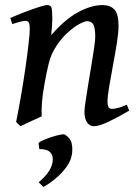

<svg xmlns="http://www.w3.org/2000/svg" viewBox="-20 -477 545 756"><path d="M488.8 -41.5Q444.3 -15.1 407.2 2.4Q370.1 20 349.6 20Q332.5 20 322.5 4.6Q312.5 -10.7 312.5 -37.1Q312.5 -47.4 316.7 -76.2Q320.8 -105 327.1 -143.1Q333.5 -181.2 339.8 -219.5Q346.2 -257.8 350.6 -288.3Q355 -318.8 355 -332Q355 -366.2 347.9 -379.9Q340.8 -393.6 321.8 -393.6Q313 -393.6 291.3 -381.8Q269.5 -370.1 243.2 -345.7Q216.8 -321.3 194.3 -283.2Q180.2 -259.8 171.9 -227.1Q163.6 -194.3 155.3 -147Q147.5 -103.5 145.3 -74.5Q143.1 -45.4 144 -18.6Q135.3 -14.6 118.4 -7.1Q101.6 0.5 85.2 8.3Q68.8 16.1 60.5 20L43.5 3.4Q53.2 -44.9 63 -101.3Q72.8 -157.7 80.3 -210.9Q87.9 -264.2 92.5 -304.7Q97.2 -345.2 97.2 -362.3Q97.2 -384.8 92.5 -389.9Q87.9 -395 79.1 -395Q71.8 -395 54.4 -390.1Q37.1 -385.3 28.3 -382.3L20.5 -406.2Q48.3 -418.5 78.6 -429.9Q108.9 -441.4 132.8 -449.2Q156.7 -457 165.5 -457Q179.2 -457 182.6 -446.8Q186 -436.5 186 -401.9Q186 -391.6 184.6 -371.1Q183.1 -350.6 181.6 -338.4Q234.9 -400.4 287.1 -428.7Q339.4 -457 383.3 -457Q414.1 -457 430.4 -439.5Q446.8 -421.9 446.8 -374.5Q446.8 -349.1 440.2 -307.6Q433.6 -266.1 425 -220.5Q416.5 -174.8 409.9 -136Q403.3 -97.2 403.3 -77.1Q403.3 -60.5 407.7 -54.4Q412.1 -48.3 420.9 -48.3Q441.9 -48.3 479.5 -64.5ZM262.7 133.8Q255.9 167.5 225.1 200.9Q194.3 234.4 150.9 259.3L132.3 240.7Q154.8 221.7 168.2 203.6Q181.6 185.5 186.5 164.1Q191.4 139.2 179.4 124.5Q167.5 109.9 134.8 109.9L131.8 86.4Q137.7 79.6 159.2 71Q180.7 62.5 202.9 56.6Q225.1 50.8 234.4 52.2Q257.3 65.9 262.2 87.6Q267.1 109.4 262.7 133.8Z"/></svg>

Font: Gentium Book Plus
Style: Italic
Weight: 400
Italic angle: -8°
Designer: Victor Gaultney, Annie Olsen, Iska Routamaa, Becca Hirsbrunner
Foundry: SIL International
Version: Version 6.101